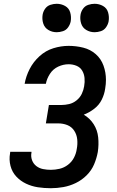

<svg xmlns="http://www.w3.org/2000/svg" viewBox="-20 -985 616 1013"><path d="M248 8Q281 8 314.5 2Q348 -4 380 -19.5Q412 -35 437.5 -60.5Q463 -86 476.5 -118Q490 -150 496 -183Q502 -222 498 -260.5Q494 -299 474 -330Q454 -361 422 -380Q451 -391 477 -411Q503 -431 517 -459.5Q531 -488 535 -518Q539 -541 539 -564Q539 -564 539 -564Q539 -564 539 -564Q539 -603 526 -639Q513 -675 485 -699.5Q457 -724 419.5 -733.5Q382 -743 342 -743Q302 -743 261.5 -730.5Q221 -718 188.5 -688.5Q156 -659 136.5 -621Q117 -583 110 -543H222Q227 -570 243.5 -595.5Q260 -621 287 -633.5Q314 -646 342 -646Q364 -646 383.5 -638Q403 -630 413.5 -612.5Q424 -595 426 -573.5Q428 -552 424 -530Q421 -510 411.5 -490Q402 -470 384 -455.5Q366 -441 345 -436Q324 -431 303 -431H238L222 -334H287Q313 -334 335.5 -325Q358 -316 371.5 -295.5Q385 -275 387.5 -249.5Q390 -224 385 -199Q382 -176 370.5 -153.5Q359 -131 338.5 -115.5Q318 -100 294.5 -94.5Q271 -89 248 -89Q227 -89 207 -93Q187 -97 171.5 -109Q156 -121 149 -140Q142 -159 146 -180V-184H34Q34 -180 33 -176Q27 -142 35.5 -109.5Q44 -77 66 -53.5Q88 -30 117.5 -16Q147 -2 180 3Q213 8 248 8ZM479 -815Q495 -815 512 -820.5Q529 -826 539.5 -841Q550 -856 553 -872Q557 -896 550.5 -919Q544 -942 523.5 -953.5Q503 -965 479 -965Q463 -965 446 -959.5Q429 -954 418.5 -939.5Q408 -925 405 -908Q401 -884 408 -861.5Q415 -839 435 -827Q455 -815 479 -815ZM279 -815Q295 -815 312 -820.5Q329 -826 339.5 -841Q350 -856 353 -872Q357 -896 350.5 -919Q344 -942 323.5 -953.5Q303 -965 279 -965Q263 -965 246 -959.5Q229 -954 218.5 -939.5Q208 -925 205 -908Q201 -884 208 -861.5Q215 -839 235 -827Q255 -815 279 -815Z"/></svg>

Font: Iosevka Sparkle Semibold
Style: Italic
Weight: 600
Italic angle: -9°
Designer: Belleve Invis
Foundry: Belleve Invis
Version: Version 4.5.0; ttfautohint (v1.8.3)